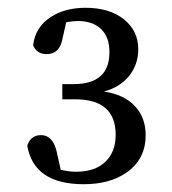

<svg xmlns="http://www.w3.org/2000/svg" viewBox="-20 -930 442 493"><path d="M195 -457Q67 -457 50 -556Q59 -583 85 -583Q118 -583 127 -534L136 -494Q158 -489 175 -489Q224 -489 250.5 -514.5Q277 -540 277 -584Q277 -675 173 -675H140V-714H169Q261 -714 261 -796Q261 -835 239.5 -855.5Q218 -876 180 -876Q167 -876 150 -873L141 -833Q134 -791 100 -791Q74 -791 65 -814Q71 -861 110 -886Q146 -910 200 -910Q261 -910 298 -880.5Q335 -851 335 -804Q335 -764 311.5 -735Q288 -706 247 -695Q299 -687 326.5 -657.5Q354 -628 354 -583Q354 -521 305 -487Q262 -457 195 -457Z"/></svg>

Font: GenRyuMin TW M
Style: Regular
Weight: 500
Version: Version 1.501;PS 1;hotconv 16.6.51;makeotf.lib2.5.65220